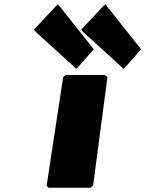

<svg xmlns="http://www.w3.org/2000/svg" viewBox="-20 -870 679 897"><path d="M481 -839 472 -850 460 -839 360 -732 368 -721 557 -549 569 -560 639 -640ZM260 -839 251 -850 239 -839 139 -732 147 -721 336 -549 348 -560 418 -640ZM275 -510 198 -3 207 7H403L415 -3L482 -510L469 -520H288Z"/></svg>

Font: Hussar Woodtype
Style: UltraObl
Weight: 900
Foundry: Cannot Into Space Fonts
Version: Version 1.07